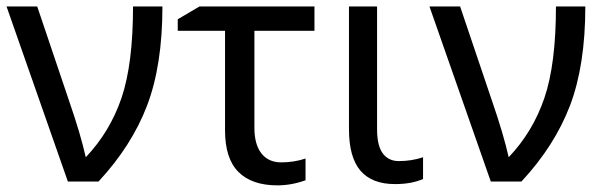

<svg xmlns="http://www.w3.org/2000/svg" viewBox="-20 -555 1849 587"><path d="M0 -535.2H93.8L191.4 -246.1Q226.6 -144.5 242.2 -74.2Q316.4 -152.3 351.6 -255.9Q386.7 -359.4 386.7 -535.2H476.6Q476.6 -355.5 429.7 -232.4Q382.8 -109.4 281.2 0H187.5Z M941.4 -535.2V-460.9H757.8V-164.1Q757.8 -113.3 779.3 -85.9Q800.8 -58.6 839.8 -58.6Q878.9 -58.6 914.1 -70.3V-3.9Q871.1 11.7 828.1 11.7Q750 11.7 709 -29.3Q668 -70.3 668 -156.2V-460.9H523.4V-496.1L589.8 -535.2Z M1132.8 -535.2V-160.2Q1132.8 -109.4 1150.4 -85.9Q1168 -62.5 1199.2 -62.5Q1238.3 -62.5 1273.4 -74.2V-7.8Q1238.3 7.8 1187.5 7.8Q1117.2 7.8 1082 -33.2Q1046.9 -74.2 1046.9 -160.2V-535.2Z M1293 -535.2H1386.7L1484.4 -246.1Q1519.5 -144.5 1535.2 -74.2Q1609.4 -152.3 1644.5 -255.9Q1679.7 -359.4 1679.7 -535.2H1769.5Q1769.5 -355.5 1722.7 -232.4Q1675.8 -109.4 1574.2 0H1480.5Z"/></svg>

Font: Droid Sans Fallback
Style: Regular
Weight: 400
Designer: Steve Matteson
Foundry: Ascender Corporation
Version: 3.00 (Khmer version)